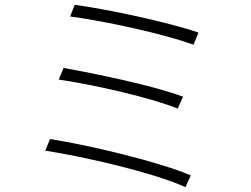

<svg xmlns="http://www.w3.org/2000/svg" viewBox="-20 -762 1040 794"><path d="M289 -742 270 -694C406 -676 656 -623 780 -577L801 -627C675 -671 418 -725 289 -742ZM243 -481 223 -433C361 -413 598 -360 715 -313L737 -362C612 -409 376 -457 243 -481ZM187 -187 167 -139C329 -114 616 -48 747 12L769 -37C633 -94 352 -161 187 -187Z"/></svg>

Font: Genne Gothic Light
Style: Regular
Weight: 300
Designer: Ryoko NISHIZUKA (kana & ideographs); Paul D. Hunt (Latin, Greek & Cyrillic); Wenlong ZHANG (bopomofo); Sandoll Communica
Foundry: Adobe Systems Incorporated
Version: Version 1.004;PS 1.004;hotconv 16.6.51;makeotf.lib2.5.65220